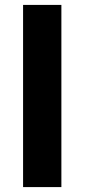

<svg xmlns="http://www.w3.org/2000/svg" viewBox="-20 -762 345 782"><path d="M74 -742H230V0H74Z"/></svg>

Font: APTA Sans Regular
Style: Bold Italic
Weight: 700
Version: Version 7.200